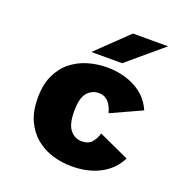

<svg xmlns="http://www.w3.org/2000/svg" viewBox="-130 -829 910 955"><g transform="rotate(20 325.0 -351.5)"><path d="M350 11Q298.5 11 249.5 -3.8Q200.5 -18.5 161.8 -50.2Q123 -82 100 -131.8Q77 -181.5 77 -251Q77 -321.5 100 -371.2Q123 -421 161.8 -452Q200.5 -483 249.5 -497.5Q298.5 -512 350 -512Q435.5 -512 501.2 -476.8Q567 -441.5 596 -374L434 -300Q430 -317 421 -335Q412 -353 396 -365.5Q380 -378 355.5 -378Q319.5 -378 294.8 -350.2Q270 -322.5 270 -251Q270 -181.5 294.8 -152.2Q319.5 -123 355.5 -123Q392.5 -123 410.2 -145.5Q428 -168 434 -193L595.5 -119Q564 -56 500.5 -22.5Q437 11 350 11ZM412.5 -557H249.5L412.5 -714H598.5Z"/></g></svg>

Font: Trispace ExtraBold
Style: Regular
Weight: 800
Designer: Tyler Finck
Foundry: Etcetera Type Company
Version: Version 1.210; ttfautohint (v1.8.3)